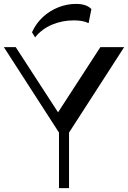

<svg xmlns="http://www.w3.org/2000/svg" viewBox="-20 -974 663 994"><path d="M298.2 -267.7 0 -730H61.4L291.8 -375H269.2L499.6 -730H622.8L324.6 -267.7ZM285.4 0V-331.3H337.4V0ZM161.7 -780.6 145.6 -806.9Q167.3 -854.5 203.4 -887.1Q239.5 -919.8 284.1 -936.9Q328.6 -954.1 374.9 -953.8Q428.5 -953.4 453.1 -926.9L438.6 -854Q423.4 -861.9 404.1 -865.2Q384.8 -868.5 361.3 -868.5Q302.8 -868.5 249.9 -846.5Q197 -824.5 161.7 -780.6Z"/></svg>

Font: Savate ExtraLight
Style: Regular
Weight: 200
Designer: Max Esnée
Foundry: Plomb Type
Version: Version 2.000